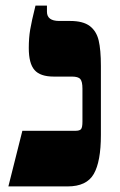

<svg xmlns="http://www.w3.org/2000/svg" viewBox="-20 -667 428 687"><path d="M60 -199H250Q265 -199 270 -205Q275 -211 275 -232V-350Q275 -375 267.5 -384Q260 -393 237 -393H172Q124 -393 103.5 -416.5Q83 -440 83 -495Q83 -531 88 -561Q93 -591 107 -647H148V-625Q148 -592 192 -592H231Q277 -592 301 -574Q325 -556 333 -522.5Q341 -489 341 -431V-184Q341 -89 315.5 -44.5Q290 0 222 0H10Z"/></svg>

Font: Noto Serif Hebrew Black
Style: Regular
Weight: 900
Designer: Monotype Design Team
Foundry: Monotype Imaging Inc.
Version: Version 1.000